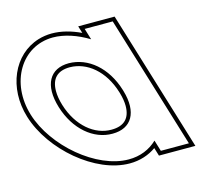

<svg xmlns="http://www.w3.org/2000/svg" viewBox="-232 -744 968 926"><g transform="rotate(-15 251.5 -281.5)"><path d="M-95.9 -281C-148.5 -453 -54.1 -612 102.6 -613C160.1 -613 222 -591.8 279.8 -556.6L262.6 -613H402.6L424 -543L503 -284.6L504.1 -281L583.9 -20L605.3 50H465.3L448.3 -5.5C412.1 29.4 363.2 50.4 305.3 50C146.3 50 -43.9 -111 -95.9 -281ZM44.1 -281C80.2 -163 167.8 -89 262.5 -90C357 -90 399.9 -160.8 365.7 -275.7L364.1 -281C327.7 -400 241.7 -472 145.4 -473C50.4 -473 7.7 -400 44.1 -281ZM-115 -275.2C-60.7 -97.6 134.7 70 305.2 70C356.2 70.3 402.7 54.4 438 29.1L450.5 70H632.3L417.4 -633H235.6L246.5 -597.4C198.3 -620.1 150.3 -633 102.5 -633C78.9 -632.8 56.6 -629.4 35.6 -623.1C-96.2 -583 -162.8 -431.2 -115 -275.2ZM63.2 -286.8C55 -313.8 51.2 -337.8 51.2 -358.2C51.1 -421 83.2 -453 145.3 -453C230.7 -452.1 310.4 -388.2 345 -275.2L346.6 -269.9C353.9 -245.2 357.3 -222.9 357.4 -203.9C357.5 -142.1 325.7 -110 262.4 -110C178.8 -109.1 97.5 -174.7 63.2 -286.8Z"/></g></svg>

Font: Nordica Plus
Style: NordicaClassicRgOpOblOl
Weight: 500
Version: Version 1.01